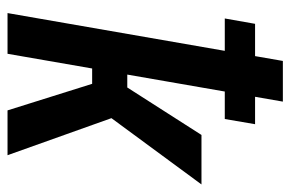

<svg xmlns="http://www.w3.org/2000/svg" viewBox="-154 -636 790 523"><g transform="rotate(90 241.5 -375.0)"><path d="M257.3 -750 127 0H16.1L146.5 -750ZM482.9 -528.3 263.7 -230.5H134.8L121.1 -326.2H218.8L348.1 -528.3ZM281.2 0 202.1 -252 285.2 -331.1 403.3 0ZM318.8 -674.3 304.7 -591.8H30.8L45.4 -674.3Z"/></g></svg>

Font: Roboto Condensed Medium
Style: Italic
Weight: 500
Italic angle: -12°
Designer: Christian Robertson
Foundry: Google
Version: Version 3.0; 2020